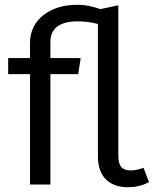

<svg xmlns="http://www.w3.org/2000/svg" viewBox="-20 -769 641 800"><path d="M601 -10 578 -70C559 -63 544 -59 524 -59C492 -59 473 -73 473 -120V-747L398 -731C367 -742 338 -749 300 -749C190 -749 105 -688 105 -591V-527H14V-460H105V0H190V-460H306L316 -527H190V-593C190 -651 228 -680 304 -680C332 -680 361 -677 388 -669V-117C388 -27 442 11 512 11C553 11 577 2 601 -10Z"/></svg>

Font: FiraMono Nerd Font
Style: Regular
Weight: 400
Designer: Carrois Corporate & Edenspiekermann AG
Foundry: Carrois Corporate GbR & Edenspiekermann AG
Version: Version 003.206;Nerd Fonts 3.3.0